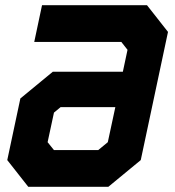

<svg xmlns="http://www.w3.org/2000/svg" viewBox="-20 -720 676 740"><path d="M89 0 8 -103 58.5 -340.5 183.5 -443.5H453.5L471.5 -528L447.5 -558.5H112L142 -700H546.5L627.5 -597L522.5 -103L397.5 0ZM140.5 -69 89.5 -132 129.5 -320 194 -373H510.5L460 -137L377 -69ZM140.5 -69H377L460 -137L551 -563L499.5 -627H189H499.5L551 -563L510.5 -373H194L129.5 -320L89.5 -132ZM188 -141.5H358.5L395.5 -172L424.5 -307H213.5L188 -286L163.5 -172Z"/></svg>

Font: Tourney Black
Style: Italic
Weight: 900
Italic angle: -12°
Version: Version 1.015